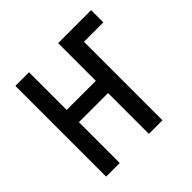

<svg xmlns="http://www.w3.org/2000/svg" viewBox="-139 -649 778 778"><g transform="rotate(-45 250.0 -260.0)"><path d="M48 0V-520H126V-304H293V-520H482V-450H371V0H293V-234H126V0Z"/></g></svg>

Font: Iosevka SS18
Style: Regular
Weight: 400
Monospace: yes
Designer: Belleve Invis
Foundry: Belleve Invis
Version: Version 25.1.1; ttfautohint (v1.8.4)